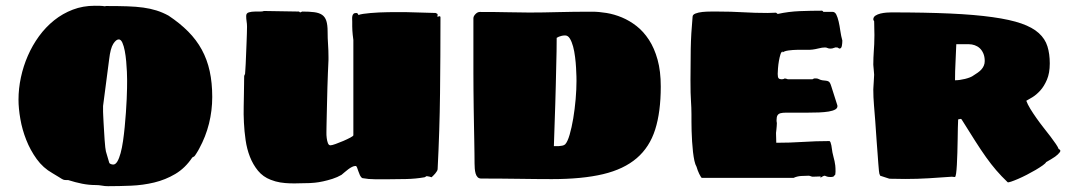

<svg xmlns="http://www.w3.org/2000/svg" viewBox="-20 -618 3730 663"><path d="M310.1 21Q287.1 21 263.7 16.4Q240.2 11.7 215.8 3.9H209Q204.6 3.9 201.4 3.2Q198.2 2.4 193.6 -0.2Q189 -2.9 181.6 -7.6Q174.3 -12.2 161.1 -20Q128.9 -38.1 106.7 -68.8Q84.5 -99.6 70.6 -135Q56.6 -170.4 50.3 -207Q43.9 -243.7 43.9 -273.9Q43.9 -312 52.2 -350.8Q60.5 -389.6 76.2 -425.5Q91.8 -461.4 114.7 -492.9Q137.7 -524.4 167 -547.9Q196.3 -571.3 231.4 -584.7Q266.6 -598.1 307.1 -598.1Q315.9 -598.1 325 -597.9Q334 -597.7 342.8 -596.2Q344.2 -597.2 346.4 -597.2Q348.6 -597.2 350.1 -597.2Q389.6 -597.2 419.9 -596.2Q450.2 -595.2 474.9 -591.8Q499.5 -588.4 520.5 -581.8Q541.5 -575.2 562 -564Q601.6 -537.6 629.9 -509Q658.2 -480.5 676.8 -446.5Q695.3 -412.6 704.1 -372.3Q712.9 -332 712.9 -283.2Q712.9 -236.3 701.7 -191.2Q690.4 -146 668 -105Q666.5 -102.1 663.8 -97.4Q661.1 -92.8 658.4 -88.6Q655.8 -84.5 653.6 -81.3Q651.4 -78.1 650.9 -78.1L644 -74.2Q619.6 -37.6 585.4 -17.3Q551.3 2.9 512.5 12.2Q473.6 21.5 432.4 23.2Q391.1 24.9 353 24.9Q341.8 24.9 331.5 22.9Q321.3 21 310.1 21ZM335.9 -231.9Q335.9 -229.5 336.4 -219.5Q336.9 -209.5 337.6 -195.3Q338.4 -181.2 339.4 -165Q340.3 -148.9 341.3 -134.5Q342.3 -120.1 343.5 -109.4Q344.7 -98.6 345.7 -95.2L356.9 -57.1Q357.9 -53.2 362.5 -51.5Q367.2 -49.8 371.1 -49.8Q378.9 -49.8 385.3 -60.5Q391.6 -71.3 396.5 -89.4Q401.4 -107.4 404.8 -130.9Q408.2 -154.3 410.6 -179.4Q413.1 -204.6 414.8 -229.5Q416.5 -254.4 417.5 -275.9Q418.5 -297.4 418.7 -313.2Q418.9 -329.1 418.9 -335.9Q418.9 -334 418.9 -344Q418.9 -354 418.2 -370.4Q417.5 -386.7 415.8 -406Q414.1 -425.3 410.9 -442.1Q407.7 -459 402.6 -470.5Q397.5 -481.9 390.1 -481.9Q380.9 -481.9 371.1 -466.6Q361.3 -451.2 356.9 -413.1L335.9 -252Z M1231.4 -2.9Q1226.1 -5.9 1222.9 -12.9Q1219.7 -20 1217.3 -27.1Q1214.8 -34.2 1212.9 -39.6Q1210.9 -44.9 1208 -44.9Q1202.1 -44.9 1195.8 -41.7Q1189.5 -38.6 1183.1 -33.9Q1176.8 -29.3 1170.7 -23.9Q1164.6 -18.6 1159.2 -14.2Q1145 -5.9 1128.2 -0.5Q1111.3 4.9 1095.5 8.3Q1079.6 11.7 1067.1 12.9Q1054.7 14.2 1049.3 14.2Q1032.2 14.2 1015.4 14.9Q998.5 15.6 981.4 15.1Q964.4 14.6 947.8 12Q931.2 9.3 915 2.9Q888.2 -7.3 870.8 -28.6Q853.5 -49.8 843 -76.7Q832.5 -103.5 828.1 -134.3Q823.7 -165 822.3 -194.6Q820.8 -224.1 821.5 -250Q822.3 -275.9 822.3 -293.9Q822.3 -298.3 822.5 -307.9Q822.8 -317.4 822.8 -327.4Q822.8 -337.4 823 -345.5Q823.2 -353.5 823.2 -356L826.2 -362.8Q826.2 -362.8 826.9 -372.3Q827.6 -381.8 828.4 -397Q829.1 -412.1 829.8 -430.9Q830.6 -449.7 831.3 -467.8Q832 -485.8 832.5 -501.5Q833 -517.1 833 -525.9Q833 -535.6 831.5 -544.4Q830.1 -553.2 830.1 -563Q830.1 -572.8 839.6 -575.4Q849.1 -578.1 860.4 -578.1H875Q879.9 -578.1 884 -578.4Q888.2 -578.6 891.1 -580.1L1013.2 -578.1Q1013.2 -577.1 1014.6 -576.2Q1016.1 -575.2 1017.1 -575.2L1023.4 -578.1Q1048.3 -578.1 1065.2 -575.9Q1082 -573.7 1092.3 -566.7Q1102.5 -559.6 1106.9 -545.9Q1111.3 -532.2 1111.3 -508.8Q1111.3 -485.4 1112.8 -464.8Q1114.3 -444.3 1114.3 -420.9V-411.1Q1113.3 -390.1 1112.3 -365.7Q1111.3 -341.3 1110.6 -316.2Q1109.9 -291 1109.4 -267.3Q1108.9 -243.7 1108.4 -224.6Q1107.9 -205.6 1107.7 -192.6Q1107.4 -179.7 1107.4 -176.8Q1107.4 -171.4 1107.2 -161.4Q1106.9 -151.4 1108.2 -141.4Q1109.4 -131.3 1112.3 -123.8Q1115.2 -116.2 1121.1 -116.2Q1126 -116.2 1138.9 -120.8Q1151.9 -125.5 1165.5 -131.3Q1179.2 -137.2 1189.7 -142.8Q1200.2 -148.4 1200.2 -150.9V-480Q1198.7 -490.2 1198 -497.8Q1197.3 -505.4 1196.8 -512.5Q1196.3 -519.5 1196.3 -526.9Q1196.3 -534.2 1196.3 -543Q1196.3 -547.9 1196 -553.2Q1195.8 -558.6 1196.8 -563Q1197.8 -567.4 1200.7 -570.3Q1203.6 -573.2 1210.4 -573.2Q1211.9 -573.2 1214.6 -571.5Q1217.3 -569.8 1217.3 -566.9V-565.9Q1222.7 -568.4 1233.9 -570.1Q1245.1 -571.8 1259.3 -573Q1273.4 -574.2 1289.1 -575Q1304.7 -575.7 1318.8 -575.9Q1333 -576.2 1344.5 -576.2Q1356 -576.2 1361.3 -576.2H1378.4L1484.4 -573.2Q1488.8 -571.3 1490 -570.3Q1491.2 -569.3 1491.2 -566.9Q1491.2 -565.4 1490.7 -563.5Q1490.2 -561.5 1490.2 -560.1Q1491.7 -560.1 1494.1 -561Q1496.6 -562 1498 -562Q1501 -562 1501 -558.1Q1501 -425.3 1499.5 -295.7Q1498 -166 1491.2 -34.2Q1491.2 -31.2 1488.8 -27.1Q1486.3 -22.9 1482.9 -18.8Q1479.5 -14.6 1475.8 -11.2Q1472.2 -7.8 1470.2 -5.9Q1468.8 -6.8 1462.2 -8.3Q1455.6 -9.8 1453.1 -9.8Q1452.1 -9.8 1449.7 -7.8Q1447.3 -5.9 1446.3 -5.9Q1416 -0.5 1383.3 0.2Q1350.6 1 1320.3 1Q1298.3 1 1275.4 1Q1252.4 1 1231.4 -2.9Z M1885.7 0.5Q1857.9 0.5 1830.1 0.2Q1802.2 0 1772.7 -0.5Q1743.2 -1 1710.7 -1.2Q1678.2 -1.5 1641.6 -1.5Q1633.8 -1.5 1629.2 -6.3Q1624.5 -11.2 1622.3 -19Q1620.1 -26.9 1619.4 -36.1Q1618.7 -45.4 1618.7 -53.7Q1618.7 -66.9 1618.4 -87.2Q1618.2 -107.4 1617.7 -132.6Q1617.2 -157.7 1616.7 -186.5Q1616.2 -215.3 1615.7 -245.6Q1615.2 -275.9 1615 -306.4Q1614.7 -336.9 1614.7 -365.7V-554.7Q1614.7 -562 1621.8 -569.3Q1628.9 -576.7 1636.7 -576.7Q1694.3 -576.7 1735.8 -575.7Q1777.3 -574.7 1807.6 -574.7Q1854.5 -574.7 1907.5 -576.2Q1960.4 -577.6 2024.4 -577.6Q2047.9 -577.6 2074.5 -573.2Q2101.1 -568.8 2127.4 -557.9Q2153.8 -546.9 2178 -528.1Q2202.1 -509.3 2220.9 -480.5Q2239.7 -451.7 2250.7 -411.9Q2261.7 -372.1 2261.7 -319.3Q2261.7 -231.4 2242.4 -170.7Q2223.1 -109.9 2178.7 -71.8Q2134.3 -33.7 2062.5 -16.6Q1990.7 0.5 1885.7 0.5ZM1892.6 -113.3Q1900.9 -112.8 1908.7 -113.3Q1915.5 -113.8 1921.6 -115Q1927.7 -116.2 1931.6 -119.6Q1939.9 -128.4 1947 -152.8Q1954.1 -177.2 1959.5 -209.2Q1964.8 -241.2 1967.8 -275.6Q1970.7 -310.1 1970.7 -338.4Q1970.7 -341.3 1970.5 -354Q1970.2 -366.7 1969.2 -384Q1968.3 -401.4 1965.8 -421.1Q1963.4 -440.9 1959 -457.3Q1954.6 -473.6 1948 -484.6Q1941.4 -495.6 1931.6 -495.6Q1924.3 -495.6 1918.9 -494.1Q1913.6 -492.7 1909.7 -491.2Q1905.3 -489.3 1902.3 -487.3Q1902.3 -467.3 1901.9 -440.9Q1901.4 -414.6 1900.6 -384.5Q1899.9 -354.5 1899.2 -322.8Q1898.4 -291 1897.5 -260.7Q1895.5 -189.9 1892.6 -113.3Z M2364.3 -340.8Q2364.3 -395.5 2365.2 -449Q2366.2 -502.4 2371.6 -560.1Q2371.6 -567.4 2381.6 -571.3Q2391.6 -575.2 2405.5 -576.7Q2419.4 -578.1 2434.8 -578.1Q2450.2 -578.1 2460.4 -578.1Q2503.4 -578.1 2545.4 -575.7Q2587.4 -573.2 2630.4 -573.2Q2638.2 -573.2 2645 -573.7Q2651.9 -574.2 2659.7 -574.2L2665.5 -569.8Q2703.1 -578.1 2742.4 -579.6Q2781.7 -581.1 2818.4 -581.1Q2820.8 -581.1 2823.2 -577.1H2854.5Q2863.3 -577.1 2867.9 -567.6Q2872.6 -558.1 2876 -543.5Q2879.4 -528.8 2881.8 -511.2Q2884.3 -493.7 2888.7 -478Q2888.7 -468.8 2887 -459.5Q2885.3 -450.2 2878.4 -450.2Q2877.4 -450.2 2875 -452.1Q2872.6 -454.1 2871.6 -454.1Q2864.7 -455.1 2859.6 -452.6Q2854.5 -450.2 2847.7 -450.2Q2841.3 -450.2 2837.6 -452.1Q2834 -454.1 2828.6 -454.1Q2819.3 -454.1 2806.9 -450.9Q2794.4 -447.8 2785.6 -446.8Q2778.8 -445.8 2764.4 -446Q2750 -446.3 2733.9 -446Q2717.8 -445.8 2703.4 -443.8Q2689 -441.9 2682.6 -437V-439.9Q2678.2 -439.9 2675 -430.2Q2671.9 -420.4 2669.7 -407.7Q2667.5 -395 2666.5 -382.1Q2665.5 -369.1 2665.5 -362.8Q2665.5 -351.1 2668.7 -347.7Q2671.9 -344.2 2679.7 -344.2Q2682.1 -344.2 2685.1 -345Q2688 -345.7 2689.5 -347.2Q2690.9 -347.2 2694.8 -346.2Q2698.7 -345.2 2700.7 -344.2H2785.6Q2786.6 -345.2 2789.1 -346.2Q2791.5 -347.2 2792.5 -347.2Q2800.8 -348.1 2807.1 -345Q2813.5 -341.8 2819.3 -340.8Q2826.7 -339.8 2831.5 -339.4Q2836.4 -338.9 2839.8 -337.4Q2843.3 -335.9 2845.7 -332Q2848.1 -328.1 2850.6 -319.8L2871.6 -253.9Q2873 -245.1 2864.7 -240.2Q2856.4 -235.4 2841.8 -232.9Q2827.1 -230.5 2807.9 -229.7Q2788.6 -229 2768.6 -229H2724.6Q2707 -229 2694.8 -229Q2682.6 -229 2675.3 -227.1Q2668 -225.1 2664.8 -219.7Q2661.6 -214.4 2661.6 -204.1Q2661.6 -201.7 2661.6 -199.7Q2661.6 -197.8 2662.1 -196.3Q2662.1 -194.3 2662.6 -192.9Q2662.6 -188.5 2662.1 -182.6Q2661.6 -176.8 2661.1 -171.4Q2660.2 -165.5 2659.7 -159.2Q2659.7 -154.8 2659.9 -149.7Q2660.2 -144.5 2660.2 -139.6Q2660.2 -134.8 2660.4 -130.9Q2660.6 -127 2660.6 -125Q2706.1 -125 2752.2 -127.9Q2798.3 -130.9 2843.3 -130.9Q2846.2 -130.9 2847.9 -126.5Q2849.6 -122.1 2850.8 -116Q2852.1 -109.9 2852.8 -103Q2853.5 -96.2 2854.5 -91.8Q2856.4 -82 2858.4 -75.2Q2860.4 -68.4 2861.8 -61.5Q2863.3 -54.7 2864.3 -46.4Q2865.2 -38.1 2865.2 -25.9Q2865.2 -24.9 2865 -23.2Q2864.7 -21.5 2864.7 -19.5Q2864.3 -17.6 2864.3 -15.1L2857.4 -7.8Q2855.5 -7.3 2853.5 -7.3Q2852.1 -6.8 2850.3 -6.8Q2848.6 -6.8 2847.7 -6.8Q2837.9 -6.8 2833.7 -9Q2829.6 -11.2 2826.7 -11.2Q2825.2 -11.2 2819.8 -8.3Q2814.5 -5.4 2813.5 -3.9V-8.8Q2810.5 -8.8 2801.5 -8.3Q2792.5 -7.8 2786.6 -7.8Q2783.7 -7.8 2779.5 -9.5Q2775.4 -11.2 2772.5 -11.2Q2761.2 -11.2 2746.6 -10.3Q2731.9 -9.3 2720.7 -3.9H2702.6H2403.3Q2402.3 -3.9 2399.9 -7.8Q2397.5 -11.7 2394.5 -17.6Q2391.6 -23.4 2389.2 -30Q2386.7 -36.6 2385.3 -42Q2380.9 -49.3 2377.9 -62.7Q2375 -76.2 2373 -93.3Q2371.1 -110.4 2369.9 -129.2Q2368.7 -147.9 2368.2 -165.8Q2367.7 -183.6 2367.7 -198.5Q2367.7 -213.4 2367.7 -223.1Q2367.7 -236.3 2367.2 -246.8Q2366.7 -257.3 2366 -269.8Q2365.2 -282.2 2364.7 -299.1Q2364.3 -315.9 2364.3 -340.8Z M3592.3 -58.1Q3590.8 -54.2 3580.6 -46.9Q3570.3 -39.6 3556.2 -31.2Q3542 -22.9 3525.9 -14.6Q3509.8 -6.3 3495.6 -0.2Q3481.4 5.9 3471.2 9.3Q3460.9 12.7 3459.5 11.2Q3437.5 -9.8 3419.9 -30.3Q3402.3 -50.8 3384.8 -75.4Q3367.2 -100.1 3347.2 -131.6Q3327.1 -163.1 3300.3 -206.1Q3298.8 -207.5 3297.9 -207.5Q3295.4 -207.5 3292.2 -206.5Q3289.1 -205.6 3288.6 -205.6Q3288.1 -195.3 3287.6 -176.5Q3287.1 -157.7 3286.9 -135.5Q3286.6 -113.3 3285.9 -90.6Q3285.2 -67.9 3284.2 -49.1Q3283.2 -30.3 3281.5 -18.6Q3279.8 -6.8 3277.3 -6.8Q3273.9 -6.8 3271 -7.3Q3268.1 -7.8 3267.1 -7.8Q3225.6 -4.9 3186.8 -2.4Q3147.9 0 3106.4 0Q3101.1 0 3091.8 -0.2Q3082.5 -0.5 3073.5 -0.5Q3064.5 -0.5 3057.9 -0.7Q3051.3 -1 3050.8 -1L3019.5 -11.2L3016.6 -18.1Q3016.1 -18.1 3015.1 -28.1Q3014.2 -38.1 3012.9 -53.7Q3011.7 -69.3 3010.3 -89.1Q3008.8 -108.9 3007.3 -128.9Q3005.9 -148.9 3004.6 -167.5Q3003.4 -186 3002.4 -199.2Q3000.5 -225.6 2998 -254.2Q2995.6 -282.7 2995.6 -309.1Q2995.6 -311 2996.1 -318.4Q2996.6 -325.7 2997.1 -334.5Q2997.6 -343.3 2998 -350.6Q2998.5 -357.9 2998.5 -359.9Q2998.5 -361.3 2998 -366.5Q2997.6 -371.6 2997.1 -377.4Q2996.6 -383.3 2996.1 -388.4Q2995.6 -393.6 2995.6 -395Q2995.6 -408.2 2996.1 -418.9Q2996.6 -429.7 2997.3 -440.9Q2998 -452.1 2998.8 -465.3Q2999.5 -478.5 2999.5 -497.1Q2999.5 -500 2999.3 -506.8Q2999 -513.7 2999 -521Q2999 -528.3 2998.8 -535.2Q2998.5 -542 2998.5 -544.9Q2997.6 -545.9 2996.6 -547.6Q2995.6 -549.3 2995.6 -550.8Q2995.6 -559.1 3002.9 -564Q3010.3 -568.8 3020.5 -571.3Q3030.8 -573.7 3041.3 -574.5Q3051.8 -575.2 3057.6 -575.2Q3174.8 -575.2 3260.7 -571.3Q3346.7 -567.4 3407.5 -558.8Q3468.3 -550.3 3506.8 -536.9Q3545.4 -523.4 3567.1 -503.7Q3588.9 -483.9 3596.9 -458Q3605 -432.1 3605 -398.9Q3605 -365.7 3595.2 -342.8Q3585.4 -319.8 3572 -305.2Q3558.6 -290.5 3544.9 -282.2Q3531.2 -273.9 3523.9 -270Q3528.3 -257.8 3537.8 -242.2Q3547.4 -226.6 3559.1 -210Q3570.8 -193.4 3583.7 -177Q3596.7 -160.6 3607.7 -146.2Q3618.7 -131.8 3626.2 -120.6Q3633.8 -109.4 3635.7 -103.5Q3645 -99.6 3639.6 -92.3Q3634.3 -85 3623.5 -77.1Q3610.8 -68.4 3592.3 -58.1ZM3282.2 -465.3Q3281.2 -434.1 3279.5 -403.1Q3277.8 -372.1 3277.8 -340.8Q3285.2 -340.8 3294.2 -342Q3303.2 -343.3 3312.3 -345.5Q3321.3 -347.7 3329.3 -350.8Q3337.4 -354 3342.3 -357.9Q3349.6 -362.3 3356.4 -367.2Q3363.3 -372.1 3368.7 -377.9Q3374 -383.8 3377.2 -391.1Q3380.4 -398.4 3380.4 -407.2Q3380.4 -422.4 3375.5 -433.6Q3370.6 -444.8 3363 -451.7Q3355.5 -458.5 3345.7 -461.9Q3335.9 -465.3 3326.2 -465.3H3298.8Z"/></svg>

Font: Sigmar One
Style: Regular
Weight: 400
Version: Version 1.000